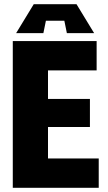

<svg xmlns="http://www.w3.org/2000/svg" viewBox="-20 -896 515 916"><path d="M41 0V-700H441V-560H209V-424H409V-290H209V-140H451V0ZM187 -738H57L141 -876H345L429 -738H299L287 -797H199Z"/></svg>

Font: Tektur SemiCondensed
Style: Bold
Weight: 700
Width: 4
Designer: Adam Jagosz
Foundry: Adam Jagosz
Version: Version 1.005;gftools[0.9.30]